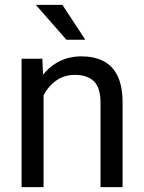

<svg xmlns="http://www.w3.org/2000/svg" viewBox="-20 -770 592 790"><path d="M159.2 -415.5V0H68.8V-528.3H154.3ZM137.7 -284.2 100.1 -285.6Q100.6 -358.4 127.7 -415.3Q154.8 -472.2 202.9 -505.1Q251 -538.1 314.9 -538.1Q367.2 -538.1 405 -519Q442.9 -500 463.6 -457.8Q484.4 -415.5 484.4 -346.2V0H393.6V-347.2Q393.6 -409.2 366.5 -435.5Q339.4 -461.9 288.1 -461.9Q243.2 -461.9 209.5 -437.3Q175.8 -412.6 156.7 -372.3Q137.7 -332 137.7 -284.2ZM236.8 -750 331.1 -606.4H253.4L127.4 -750Z"/></svg>

Font: RobotoDEMO
Style: Regular
Weight: 400
Designer: Christian Robertson
Foundry: Google
Version: Version 2.136